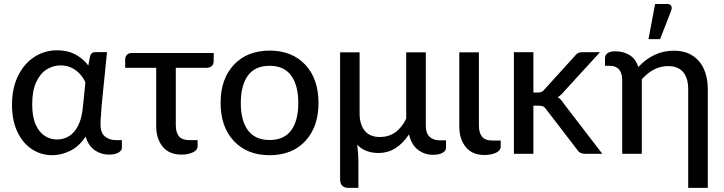

<svg xmlns="http://www.w3.org/2000/svg" viewBox="-20 -769 3622 960"><path d="M241.5 7Q185 7 139.2 -23.2Q93.5 -53.5 66.8 -110Q40 -166.5 40 -245Q40 -328 70 -389.2Q100 -450.5 151.2 -484Q202.5 -517.5 265.5 -517.5Q318.5 -517.5 357.8 -496.2Q397 -475 421.5 -441.5L430.5 -489Q436.5 -508.5 456.5 -508.5H515L488 -239.5L485.5 -200Q482.5 -171.5 482.5 -147Q482.5 -105.5 504.5 -87Q526.5 -68.5 558 -68.5H589.5V-29.5Q589.5 -16.5 572.5 -6.2Q555.5 4 524.5 4Q485.5 4 454.2 -17.5Q423 -39 408 -85.5Q375 -36.5 330.8 -14.8Q286.5 7 241.5 7ZM265 -71.5Q297.5 -71.5 324.8 -88Q352 -104.5 370.2 -139.8Q388.5 -175 394 -230L407 -357Q397 -379.5 379.8 -398.8Q362.5 -418 338.2 -430Q314 -442 282.5 -442Q245 -442 212.8 -421.5Q180.5 -401 160.8 -358Q141 -315 141 -248Q141 -185.5 158.2 -146.5Q175.5 -107.5 203.8 -89.5Q232 -71.5 265 -71.5Z M887.5 4Q825.5 4 793.2 -35.8Q761 -75.5 761 -138V-430H606V-472.5Q606 -485 614.5 -494.5Q623 -504 639.5 -504H1048.5V-465Q1048.5 -431.5 1014 -430H859V-143.5Q859 -106.5 874.8 -87.5Q890.5 -68.5 925.5 -68.5H968V-38.5Q968 -18 944 -7Q920 4 887.5 4Z M1328.5 7Q1216 7 1149.5 -63.8Q1083 -134.5 1083 -254.5Q1083 -374.5 1149.5 -445.2Q1216 -516 1328.5 -516Q1440.5 -516 1506.5 -445.2Q1572.5 -374.5 1572.5 -254.5Q1572.5 -134.5 1506.5 -63.8Q1440.5 7 1328.5 7ZM1328.5 -69Q1400.5 -69 1436 -117.5Q1471.5 -166 1471.5 -254Q1471.5 -342 1436 -391Q1400.5 -440 1328.5 -440Q1255 -440 1219.5 -391Q1184 -342 1184 -254Q1184 -166 1219.8 -117.5Q1255.5 -69 1328.5 -69Z M1772 170.5H1723.5Q1681.5 170.5 1680.5 129V-507.5H1778V-202Q1778 -147.5 1803.2 -115.8Q1828.5 -84 1879.5 -84Q1966.5 -84 2011 -175.5V-507.5H2109V-140.5Q2109 -103 2128 -85.2Q2147 -67.5 2178.5 -67.5H2210V-28.5Q2210 -15.5 2193 -5.2Q2176 5 2145 5Q2103 5 2070 -20Q2037 -45 2025 -97Q1963 -4 1873.5 -4Q1804 -4 1766 -46Q1772 -1 1772 36Z M2403 6Q2341 6 2308.8 -33.8Q2276.5 -73.5 2276.5 -136V-507.5H2374.5V-141.5Q2374.5 -104.5 2390.2 -85.5Q2406 -66.5 2441 -66.5H2483.5V-36.5Q2483.5 -16 2459.5 -5Q2435.5 6 2403 6Z M2991.5 0H2904Q2879 0 2867.5 -18.5L2710.5 -223Q2703 -233.5 2695.5 -237Q2688 -240.5 2673 -240.5H2647V0H2549.5V-508H2647V-306.5H2670Q2680.5 -306.5 2687.8 -309.5Q2695 -312.5 2702 -321.5L2854 -489Q2861 -498.5 2869.5 -503.2Q2878 -508 2891 -508H2980L2800 -311.5Q2786.5 -294.5 2769 -283Q2787 -271 2800 -249.5Z M3519 170.5H3421V-323.5Q3421 -378 3396 -408.2Q3371 -438.5 3320 -438.5Q3248 -438.5 3189 -372.5V0H3091V-367Q3091 -440 3027.5 -440H3005V-479Q3005 -492 3016.8 -502.2Q3028.5 -512.5 3056.5 -512.5Q3097.5 -512.5 3128 -493.5Q3158.5 -474.5 3171.5 -434Q3248.5 -515.5 3348.5 -515.5Q3404.5 -515.5 3442.2 -491.2Q3480 -467 3499.5 -423.8Q3519 -380.5 3519 -323.5ZM3280.5 -573.5H3222.5L3255.5 -749H3316Q3337.5 -749 3338.5 -729.5Q3338.5 -723 3335.5 -715Z"/></svg>

Font: Verano Sans Medium
Style: Regular
Weight: 500
Designer: Lukasz Dziedzic with Adam Twardoch and Botio Nikoltchev
Foundry: tyPoland Lukasz Dziedzic
Version: Version 3.001;December 28, 2019;FontCreator 12.0.0.2547 64-b